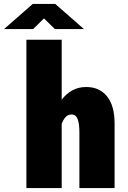

<svg xmlns="http://www.w3.org/2000/svg" viewBox="-78 -951 648 971"><path d="M55.5 0V-750H234V-446.5Q254.5 -474.5 285.8 -492.8Q317 -511 358 -511Q424.5 -511 463 -464Q501.5 -417 501.5 -326V0H323.5V-282.5Q323.5 -325 314.8 -348.5Q306 -372 283.5 -372Q264.5 -372 252 -356.8Q239.5 -341.5 234 -324.5V0ZM-57.5 -804 87.5 -931H201.5L346.5 -804H199.5L144.5 -858L89.5 -804Z"/></svg>

Font: Trispace SemiCondensed ExtraBold
Style: Regular
Weight: 800
Width: 4
Designer: Tyler Finck
Foundry: Etcetera Type Company
Version: Version 1.210; ttfautohint (v1.8.3)